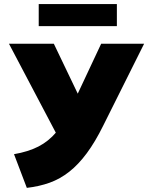

<svg xmlns="http://www.w3.org/2000/svg" viewBox="-20 -917 734 952"><path d="M113 14.5 49.5 -152.5Q119.5 -164.5 170 -190.2Q220.5 -216 259 -261.5Q297.5 -307 330.5 -378L481.5 -700H694.5L491.5 -293.5Q452 -213.5 410.5 -157.5Q369 -101.5 323.8 -65.8Q278.5 -30 226.5 -11.2Q174.5 7.5 113 14.5ZM295.5 -185.5 24.5 -700H247L420 -339ZM172 -787.5V-897H559.5V-787.5Z"/></svg>

Font: Geologica Roman ExtraBold
Style: Regular
Weight: 800
Designer: Sindre Bremnes, Frode Helland
Foundry: Monokrom Skriftforlag AS
Version: Version 1.010;gftools[0.9.28]